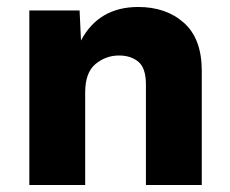

<svg xmlns="http://www.w3.org/2000/svg" viewBox="-20 -530 658 550"><path d="M64 0V-500H208L212 -414Q263 -510 376 -510Q456 -510 507 -464.5Q558 -419 558 -327V0H398V-288Q398 -335 376.5 -353Q355 -371 321 -371Q283 -371 253.5 -346.5Q224 -322 224 -265V0Z"/></svg>

Font: Prodigy Sans
Style: Bold
Weight: 700
Designer: Wei Huang
Foundry: Wei Huang
Version: Version 1.003; ttfautohint (v1.8.3)